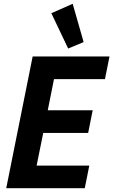

<svg xmlns="http://www.w3.org/2000/svg" viewBox="-20 -997 600 1017"><path d="M429 0H13L153 -698H560L536 -578H266L233 -413H471L447 -293H209L174 -120H453ZM341 -740 252 -927 365 -977 423 -774Z"/></svg>

Font: IBM Plex Sans Condensed
Style: Bold Italic
Weight: 700
Width: 3
Italic angle: -11.31°
Designer: Mike Abbink, Paul van der Laan, Pieter van Rosmalen
Foundry: Bold Monday
Version: Version 3.201